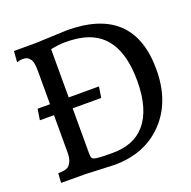

<svg xmlns="http://www.w3.org/2000/svg" viewBox="-133 -886 1018 1024"><g transform="rotate(-20 375.5 -374.0)"><path d="M345.7 6.3 182.6 -0.5 45.4 -1 48.8 -54.7Q92.8 -54.7 107.4 -67.4Q133.3 -89.8 133.3 -140.6V-353.5H53.2L63 -415.5H133.3V-601.1Q133.3 -652.3 123 -667.7Q112.8 -683.1 103 -687.5Q93.3 -691.9 78.6 -691.9Q64 -691.9 44.9 -686L49.8 -748H172.9L351.1 -755.4Q730 -755.4 730 -396Q730 -213.9 625 -104Q519.5 6.3 345.7 6.3ZM402.3 -692.4Q364.3 -698.7 323.5 -698.7Q282.7 -698.7 239.3 -689V-415.5H411.1L401.4 -353.5H239.3V-102.5Q239.3 -78.1 242.9 -72.3Q246.6 -66.4 253.9 -63.7Q261.2 -61 275.4 -59.6Q298.3 -57.1 358.2 -57.1Q418 -57.1 463.9 -75Q509.8 -92.8 543 -130.9Q613.3 -212.4 613.3 -373.5Q613.3 -657.7 402.3 -692.4Z"/></g></svg>

Font: HeadlandOne
Style: Regular
Weight: 400
Designer: Gary Lonergan
Foundry: Sorkin Type Co.
Version: Version 1.002